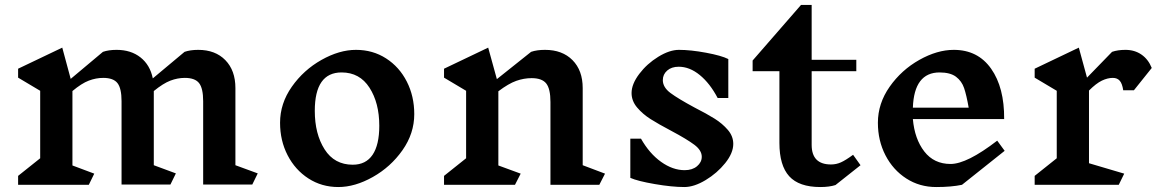

<svg xmlns="http://www.w3.org/2000/svg" viewBox="-20 -744 4667 774"><path d="M997 0H799V-336Q799 -388 782.5 -409Q766 -430 725 -430Q696 -430 667 -419Q638 -408 600 -377V-78L689 -45L667 0H470V-336Q470 -388 453.5 -409Q437 -430 396 -430Q367 -430 338 -419Q309 -408 272 -377V-77L360 -44L338 1H53V-35L142 -106V-378L53 -431V-467L231 -552L265 -426L395 -535Q418 -543 450 -543Q508 -543 546.5 -512.5Q585 -482 596 -428L724 -535Q747 -543 779 -543Q848 -543 888.5 -501.5Q929 -460 929 -389V-78L1019 -45Z M1650 -284Q1650 -206 1602.5 -138.5Q1555 -71 1483 -30.5Q1411 10 1344 10Q1277 10 1223.5 -24.5Q1170 -59 1139.5 -118Q1109 -177 1109 -249Q1109 -327 1156.5 -394.5Q1204 -462 1276 -502.5Q1348 -543 1415 -543Q1483 -543 1536.5 -508.5Q1590 -474 1620 -415Q1650 -356 1650 -284ZM1249 -297Q1249 -204 1288.5 -142Q1328 -80 1402 -80Q1455 -80 1482 -120Q1509 -160 1509 -237Q1509 -329 1469.5 -390.5Q1430 -452 1357 -452Q1249 -452 1249 -297Z M2396 1H2199V-333Q2199 -386 2182 -407.5Q2165 -429 2123 -429Q2092 -429 2061 -418Q2030 -407 1989 -376V-77L2079 -44L2056 1H1770V-35L1859 -106V-378L1770 -431V-467L1948 -552L1983 -425L2121 -535Q2144 -543 2177 -543Q2247 -543 2288 -501.5Q2329 -460 2329 -389V-78L2419 -44Z M2687 -216Q2634 -244 2602.5 -264Q2571 -284 2548.5 -310.5Q2526 -337 2526 -369Q2526 -405 2557 -446Q2588 -487 2633.5 -515Q2679 -543 2717 -543Q2764 -543 2826 -531.5Q2888 -520 2916 -506V-349H2873Q2842 -408 2801 -441.5Q2760 -475 2716 -475Q2687 -475 2669.5 -459.5Q2652 -444 2652 -421Q2652 -392 2683 -369Q2714 -346 2779 -311Q2830 -285 2861 -265.5Q2892 -246 2914 -220.5Q2936 -195 2936 -164Q2936 -127 2903.5 -86.5Q2871 -46 2824.5 -18Q2778 10 2739 10Q2689 10 2619.5 -2Q2550 -14 2521 -27V-185H2564Q2598 -125 2645 -91.5Q2692 -58 2740 -58Q2771 -58 2790 -74Q2809 -90 2809 -112Q2809 -138 2779 -160.5Q2749 -183 2687 -216Z M3348 2Q3323 10 3287 10Q3201 10 3161.5 -33.5Q3122 -77 3122 -168V-457H3014V-500L3209 -724H3252V-503H3432V-457H3252V-160Q3252 -81 3330 -81Q3351 -81 3370 -89.5Q3389 -98 3419 -120L3449 -78Z M3858 1Q3815 10 3754 10Q3687 10 3633.5 -24.5Q3580 -59 3549.5 -118Q3519 -177 3519 -249Q3519 -327 3566.5 -394.5Q3614 -462 3686 -502.5Q3758 -543 3825 -543Q3922 -543 3975.5 -467Q4029 -391 4028 -264H3660Q3667 -184 3706 -133.5Q3745 -83 3812 -83Q3878 -83 4000 -177L4030 -136ZM3660 -310H3885Q3876 -361 3866.5 -389Q3857 -417 3834 -434.5Q3811 -452 3767 -452H3768Q3665 -452 3660 -310Z M4370 -379V-86L4512 -44L4490 1H4151V-35L4240 -106V-378L4151 -431V-467L4329 -552L4362 -431L4463 -535Q4486 -543 4517 -543Q4554 -543 4581.5 -524Q4609 -505 4623 -470L4551 -380H4508Q4504 -407 4494 -418.5Q4484 -430 4466 -430Q4445 -430 4422 -419Q4399 -408 4370 -379Z"/></svg>

Font: Inknut Antiqua Medium
Style: Regular
Weight: 500
Designer: Claus Eggers Sørensen
Foundry: Claus Eggers Sørensen
Version: Version 1.003; ttfautohint (v1.8.2) -l 8 -r 50 -G 200 -x 14 